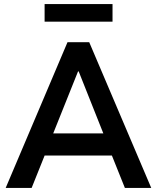

<svg xmlns="http://www.w3.org/2000/svg" viewBox="-20 -927 772 947"><path d="M8 0 313 -719H420L726 0H596L515 -202L568 -160H163L217 -202L136 0ZM365 -575 230 -238 205 -269H526L502 -238L368 -575ZM200 -820V-907H535V-820Z"/></svg>

Font: Nunitoga
Style: Bold
Weight: 700
Designer: Vernon Adams
Foundry: Vernon Adams
Version: Version 1.0